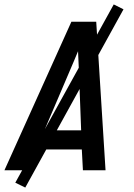

<svg xmlns="http://www.w3.org/2000/svg" viewBox="-36 -768 606 866"><path d="M-16 0 286 -670H398L440 0H338L333 -94H127L86 0ZM330 -180 320 -447Q319 -469 318 -491.5Q317 -514 316 -537Q307 -514 297 -491.5Q287 -469 278 -447L164 -180ZM78 78 33 56 477 -748 521 -726Z"/></svg>

Font: Lode Dark
Style: Bold Italic
Weight: 700
Italic angle: -11°
Monospace: yes
Designer: Belleve Invis
Foundry: Belleve Invis
Version: Version 29.2.0; ttfautohint (v1.8.3)